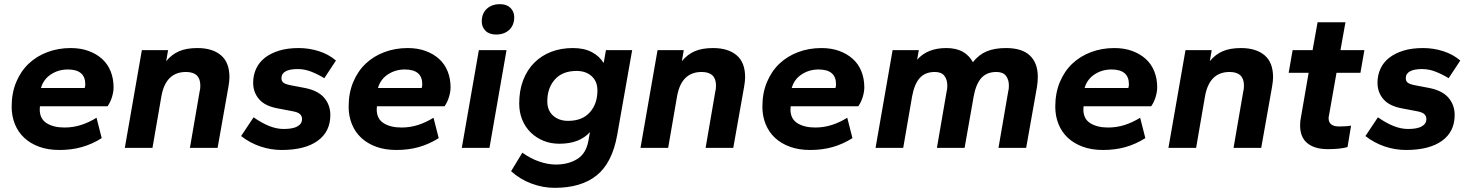

<svg xmlns="http://www.w3.org/2000/svg" viewBox="-20 -711 7065 923"><path d="M266 10Q211 10 168.5 -5.5Q126 -21 96.5 -48.5Q67 -76 51.5 -114.5Q36 -153 36 -198Q36 -264 58 -316.5Q80 -369 118 -405Q156 -441 208 -460.5Q260 -480 320 -480Q368 -480 406 -466Q444 -452 471 -427.5Q498 -403 512 -368Q526 -333 526 -291Q526 -270 518.5 -245Q511 -220 497 -200H172Q171 -195 171 -185Q171 -140 204 -119Q237 -98 290 -98Q332 -98 370.5 -110.5Q409 -123 444 -145L469 -47Q423 -18 373.5 -4Q324 10 266 10ZM306 -377Q261 -377 225 -353.5Q189 -330 177 -288H387Q390 -295 390 -306Q390 -377 306 -377Z M893 0 940 -273Q942 -280 942.5 -287.5Q943 -295 943 -300Q943 -365 874 -365Q777 -365 756 -249L713 0H580L662 -470H788L779 -417Q805 -449 840.5 -464.5Q876 -480 929 -480Q1001 -480 1042 -445.5Q1083 -411 1083 -340Q1083 -321 1078 -293L1026 0Z M1334 10Q1282 10 1231.5 -7Q1181 -24 1139 -57L1199 -147Q1241 -118 1276 -104.5Q1311 -91 1344 -91Q1388 -91 1410 -103.5Q1432 -116 1432 -139Q1432 -153 1422 -162.5Q1412 -172 1383 -177L1320 -189Q1255 -200 1226 -233.5Q1197 -267 1197 -313Q1197 -349 1211 -380Q1225 -411 1253 -433Q1281 -455 1321.5 -467.5Q1362 -480 1416 -480Q1466 -480 1513 -465Q1560 -450 1595 -420L1539 -335Q1510 -353 1477.5 -366Q1445 -379 1411 -379Q1373 -379 1353 -368Q1333 -357 1333 -335Q1333 -321 1342.5 -313.5Q1352 -306 1378 -301L1441 -289Q1507 -277 1537.5 -242Q1568 -207 1568 -158Q1568 -78 1507 -34Q1446 10 1334 10Z M1886 10Q1831 10 1788.5 -5.5Q1746 -21 1716.5 -48.5Q1687 -76 1671.5 -114.5Q1656 -153 1656 -198Q1656 -264 1678 -316.5Q1700 -369 1738 -405Q1776 -441 1828 -460.5Q1880 -480 1940 -480Q1988 -480 2026 -466Q2064 -452 2091 -427.5Q2118 -403 2132 -368Q2146 -333 2146 -291Q2146 -270 2138.5 -245Q2131 -220 2117 -200H1792Q1791 -195 1791 -185Q1791 -140 1824 -119Q1857 -98 1910 -98Q1952 -98 1990.5 -110.5Q2029 -123 2064 -145L2089 -47Q2043 -18 1993.5 -4Q1944 10 1886 10ZM1926 -377Q1881 -377 1845 -353.5Q1809 -330 1797 -288H2007Q2010 -295 2010 -306Q2010 -377 1926 -377Z M2200 0 2282 -470H2415L2333 0ZM2365 -545Q2332 -545 2314 -563Q2296 -581 2296 -608Q2296 -646 2320 -668.5Q2344 -691 2384 -691Q2416 -691 2434 -673Q2452 -655 2452 -628Q2452 -590 2428 -567.5Q2404 -545 2365 -545Z M2669 -20Q2627 -20 2592 -34.5Q2557 -49 2531 -74.5Q2505 -100 2490.5 -135.5Q2476 -171 2476 -213Q2476 -276 2495 -325.5Q2514 -375 2548.5 -409.5Q2583 -444 2630 -462Q2677 -480 2734 -480Q2788 -480 2825 -460.5Q2862 -441 2882 -408L2893 -470H3019L2947 -62Q2923 72 2848.5 132Q2774 192 2647 192Q2590 192 2535 171.5Q2480 151 2437 112L2491 23Q2530 51 2572 65.5Q2614 80 2652 80Q2712 80 2755 53.5Q2798 27 2809 -36L2816 -76Q2766 -20 2669 -20ZM2711 -130Q2779 -130 2815.5 -171Q2852 -212 2852 -276Q2852 -320 2824 -345Q2796 -370 2752 -370Q2684 -370 2647.5 -329Q2611 -288 2611 -224Q2611 -180 2639 -155Q2667 -130 2711 -130Z M3372 0 3419 -273Q3421 -280 3421.5 -287.5Q3422 -295 3422 -300Q3422 -365 3353 -365Q3256 -365 3235 -249L3192 0H3059L3141 -470H3267L3258 -417Q3284 -449 3319.5 -464.5Q3355 -480 3408 -480Q3480 -480 3521 -445.5Q3562 -411 3562 -340Q3562 -321 3557 -293L3505 0Z M3875 10Q3820 10 3777.5 -5.5Q3735 -21 3705.5 -48.5Q3676 -76 3660.5 -114.5Q3645 -153 3645 -198Q3645 -264 3667 -316.5Q3689 -369 3727 -405Q3765 -441 3817 -460.5Q3869 -480 3929 -480Q3977 -480 4015 -466Q4053 -452 4080 -427.5Q4107 -403 4121 -368Q4135 -333 4135 -291Q4135 -270 4127.5 -245Q4120 -220 4106 -200H3781Q3780 -195 3780 -185Q3780 -140 3813 -119Q3846 -98 3899 -98Q3941 -98 3979.5 -110.5Q4018 -123 4053 -145L4078 -47Q4032 -18 3982.5 -4Q3933 10 3875 10ZM3915 -377Q3870 -377 3834 -353.5Q3798 -330 3786 -288H3996Q3999 -295 3999 -306Q3999 -377 3915 -377Z M4780 0 4827 -273Q4829 -280 4829.5 -287.5Q4830 -295 4830 -300Q4830 -328 4816 -346.5Q4802 -365 4770 -365Q4724 -365 4698 -336.5Q4672 -308 4661 -249L4617 0H4484L4531 -273Q4533 -280 4533.5 -287.5Q4534 -295 4534 -300Q4534 -328 4520 -346.5Q4506 -365 4474 -365Q4428 -365 4402 -336.5Q4376 -308 4365 -249L4322 0H4189L4271 -470H4397L4389 -424Q4438 -480 4529 -480Q4577 -480 4608.5 -462Q4640 -444 4657 -412Q4685 -448 4723 -464Q4761 -480 4816 -480Q4893 -480 4931 -444Q4969 -408 4969 -342Q4969 -331 4968 -318.5Q4967 -306 4965 -293L4913 0Z M5283 10Q5228 10 5185.5 -5.5Q5143 -21 5113.5 -48.5Q5084 -76 5068.5 -114.5Q5053 -153 5053 -198Q5053 -264 5075 -316.5Q5097 -369 5135 -405Q5173 -441 5225 -460.5Q5277 -480 5337 -480Q5385 -480 5423 -466Q5461 -452 5488 -427.5Q5515 -403 5529 -368Q5543 -333 5543 -291Q5543 -270 5535.5 -245Q5528 -220 5514 -200H5189Q5188 -195 5188 -185Q5188 -140 5221 -119Q5254 -98 5307 -98Q5349 -98 5387.5 -110.5Q5426 -123 5461 -145L5486 -47Q5440 -18 5390.5 -4Q5341 10 5283 10ZM5323 -377Q5278 -377 5242 -353.5Q5206 -330 5194 -288H5404Q5407 -295 5407 -306Q5407 -377 5323 -377Z M5910 0 5957 -273Q5959 -280 5959.5 -287.5Q5960 -295 5960 -300Q5960 -365 5891 -365Q5794 -365 5773 -249L5730 0H5597L5679 -470H5805L5796 -417Q5822 -449 5857.5 -464.5Q5893 -480 5946 -480Q6018 -480 6059 -445.5Q6100 -411 6100 -340Q6100 -321 6095 -293L6043 0Z M6363 6Q6300 6 6265 -22.5Q6230 -51 6230 -108Q6230 -130 6234 -147L6271 -361H6175L6194 -470H6290L6314 -604H6448L6424 -470H6539L6520 -361H6405L6369 -157Q6367 -149 6367 -143Q6367 -103 6418 -103Q6431 -103 6447.5 -104Q6464 -105 6475 -107L6458 -4Q6441 1 6416.5 3.5Q6392 6 6363 6Z M6739 10Q6687 10 6636.5 -7Q6586 -24 6544 -57L6604 -147Q6646 -118 6681 -104.5Q6716 -91 6749 -91Q6793 -91 6815 -103.5Q6837 -116 6837 -139Q6837 -153 6827 -162.5Q6817 -172 6788 -177L6725 -189Q6660 -200 6631 -233.5Q6602 -267 6602 -313Q6602 -349 6616 -380Q6630 -411 6658 -433Q6686 -455 6726.5 -467.5Q6767 -480 6821 -480Q6871 -480 6918 -465Q6965 -450 7000 -420L6944 -335Q6915 -353 6882.5 -366Q6850 -379 6816 -379Q6778 -379 6758 -368Q6738 -357 6738 -335Q6738 -321 6747.5 -313.5Q6757 -306 6783 -301L6846 -289Q6912 -277 6942.5 -242Q6973 -207 6973 -158Q6973 -78 6912 -34Q6851 10 6739 10Z"/></svg>

Font: Celebes
Style: Bold Italic
Weight: 700
Italic angle: -10°
Designer: Anugrah Pasau
Foundry: Lafontype
Version: Version 1.000; ttfautohint (v1.8.4)